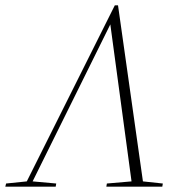

<svg xmlns="http://www.w3.org/2000/svg" viewBox="-54 -704 676 724"><path d="M-34 0H156L158 -12L69 -20L362 -612L442 -20L349 -12L347 0H558L560 -12L485 -20L391 -684H379L47 -20L-31 -12Z"/></svg>

Font: Source Serif 4 Display Light
Style: Italic
Weight: 300
Italic angle: -12°
Designer: Frank Grießhammer
Foundry: Adobe Systems Incorporated
Version: Version 4.004;hotconv 1.0.117;makeotfexe 2.5.65602